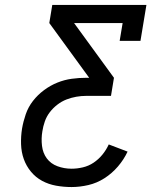

<svg xmlns="http://www.w3.org/2000/svg" viewBox="-20 -755 640 775"><path d="M269 0Q237 0 206.5 -5.5Q176 -11 150 -25Q124 -39 105 -62Q86 -85 76 -113Q66 -141 65 -173Q64 -205 69 -236Q74 -265 84 -294Q94 -323 113 -347.5Q132 -372 157.5 -391Q183 -410 211.5 -421.5Q240 -433 269.5 -437Q299 -441 328 -441H340L179 -662L191 -735H571L547 -590H463L475 -662H279L440 -441L428 -368H328Q308 -368 288 -364.5Q268 -361 248.5 -353.5Q229 -346 211.5 -332.5Q194 -319 181 -302Q168 -285 161 -265Q154 -245 151 -225Q146 -196 149.5 -166.5Q153 -137 169 -115.5Q185 -94 212 -84Q239 -74 269 -74Q291 -74 314.5 -79.5Q338 -85 358 -98.5Q378 -112 393.5 -131Q409 -150 419 -172L495 -143Q480 -111 456 -83Q432 -55 401.5 -35.5Q371 -16 336.5 -8Q302 0 269 0Z"/></svg>

Font: Iosevka Curly Slab Extended
Style: Italic
Weight: 400
Width: 7
Italic angle: -9°
Monospace: yes
Designer: Belleve Invis
Foundry: Belleve Invis
Version: Version 11.1.0; ttfautohint (v1.8.3)